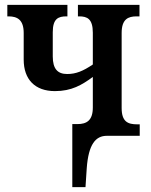

<svg xmlns="http://www.w3.org/2000/svg" viewBox="-20 -556 620 786"><path d="M276 210H330L335 134C342 34 372 0 417 0H552V-47H542C504 -47 478 -57 478 -114V-421C478 -478 505 -489 539 -489H551V-536H299V-489H304C337 -489 360 -479 360 -422V-292C320 -265 291 -253 255 -253C216 -253 196 -274 196 -325V-424C196 -480 219 -489 252 -489H256V-536H10V-489H15C52 -489 77 -474 77 -421V-312C77 -231 123 -183 205 -183C273 -183 315 -208 360 -241V-116C360 -63 335 -48 297 -48H276Z"/></svg>

Font: Noto Serif Condensed Semi
Style: Regular
Weight: 600
Width: 3
Designer: Monotype Design Team
Foundry: Monotype Imaging Inc.
Version: Version 1.002